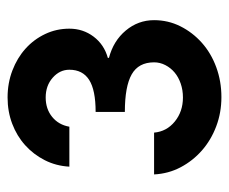

<svg xmlns="http://www.w3.org/2000/svg" viewBox="-70 -536 618 519"><g transform="rotate(-90 239.5 -276.0)"><path d="M141 -169Q144 -135 171 -113Q198 -91 236 -91Q256 -91 273.5 -97Q291 -103 303.5 -113.5Q316 -124 323.5 -138.5Q331 -153 331 -169Q331 -211 298.5 -229.5Q266 -248 197 -248V-327Q256 -327 283.5 -344.5Q311 -362 311 -398Q311 -424 289.5 -443Q268 -462 236 -462Q205 -462 183.5 -444.5Q162 -427 157 -398H49Q51 -434 66.5 -464.5Q82 -495 107 -517.5Q132 -540 165 -552.5Q198 -565 236 -565Q275 -565 309 -552Q343 -539 368 -516.5Q393 -494 407.5 -463.5Q422 -433 422 -398Q422 -361 400.5 -332.5Q379 -304 343 -294V-291Q389 -279 417 -245.5Q445 -212 445 -169Q445 -131 428.5 -98Q412 -65 384 -40Q356 -15 318 -1Q280 13 237 13Q195 13 158 -1Q121 -15 93 -39.5Q65 -64 47.5 -97Q30 -130 28 -169Z"/></g></svg>

Font: Involve SemiBold
Style: Regular
Weight: 600
Designer: Stefan Peev
Foundry: Context Ltd.
Version: Version 1.001